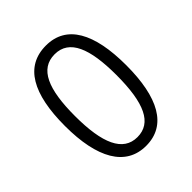

<svg xmlns="http://www.w3.org/2000/svg" viewBox="-161 -639 747 747"><g transform="rotate(-45 212.0 -266.0)"><path d="M380 -267C380 -443 326 -542 213 -542C98 -542 44 -445 44 -268C44 -91 101 10 213 10C326 10 380 -90 380 -267ZM99 -268C99 -416 132 -494 213 -494C294 -494 326 -413 326 -267C326 -112 291 -38 213 -38C134 -38 99 -117 99 -268Z"/></g></svg>

Font: Noto Sans Arabic UI XCn Lt
Style: Regular
Weight: 300
Width: 2
Designer: Monotype Design Team, Nadine Chahine and Nizar Qandah
Foundry: Monotype Imaging Inc.
Version: Version 2.010